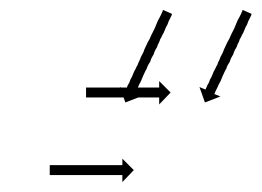

<svg xmlns="http://www.w3.org/2000/svg" viewBox="-20 -562 526 386"><path d="M81 -230Q83 -230 84 -230Q85 -230 86 -230Q88 -230 89.5 -230Q91 -230 93 -230Q96 -230 98 -230Q100 -230 103 -230Q105 -230 108 -230Q111 -230 114 -230Q117 -230 120 -230Q123 -230 126 -230Q129 -230 132.5 -230Q136 -230 139 -230Q143 -230 146.5 -230Q150 -230 153 -230Q156 -230 159.5 -230Q163 -230 167 -230Q170 -230 173.5 -230Q177 -230 180 -230Q183 -230 186 -230Q189 -230 192 -230Q195 -230 198 -230Q201 -230 203 -230Q206 -230 208 -230Q210 -230 213 -230Q214 -230 216 -230Q218 -230 220 -230Q221 -230 222 -230Q223 -230 225 -230Q225 -230 225.5 -230Q226 -230 226 -230V-243L249 -220L226 -196V-210Q226 -210 225.5 -210Q225 -210 225 -210Q223 -210 222 -210Q221 -210 220 -210Q218 -210 216 -210Q214 -210 213 -210Q210 -210 208 -210Q206 -210 203 -210Q201 -210 198 -210Q195 -210 192 -210Q189 -210 186 -210Q183 -210 180 -210Q177 -210 173.5 -210Q170 -210 167 -210Q163 -210 159.5 -210Q156 -210 153 -210Q150 -210 146.5 -210Q143 -210 139 -210Q136 -210 132.5 -210Q129 -210 126 -210Q123 -210 120 -210Q117 -210 114 -210Q111 -210 108 -210Q105 -210 103 -210Q100 -210 98 -210Q96 -210 93 -210Q91 -210 89.5 -210Q88 -210 86 -210Q85 -210 84 -210Q83 -210 81 -210Q81 -210 80.5 -210Q80 -210 80 -210V-230Q80 -230 80.5 -230Q81 -230 81 -230ZM155 -386Q156 -386 157 -386Q158 -386 159 -386Q161 -386 163 -386Q165 -386 167 -386Q169 -386 171.5 -386Q174 -386 176 -386Q179 -386 181.5 -386Q184 -386 187 -386Q190 -386 193 -386Q196 -386 199 -386Q203 -386 206 -386Q209 -386 213 -386Q216 -386 219.5 -386Q223 -386 226 -386Q230 -386 233 -386Q236 -386 240 -386Q243 -386 246.5 -386Q250 -386 253 -386Q256 -386 259 -386Q262 -386 266 -386Q268 -386 271 -386Q274 -386 277 -386Q279 -386 281.5 -386Q284 -386 286 -386Q288 -386 289.5 -386Q291 -386 293 -386Q294 -386 295.5 -386Q297 -386 298 -386Q298 -386 298.5 -386Q299 -386 300 -386V-399L323 -376L300 -352V-366Q299 -366 298.5 -366Q298 -366 298 -366Q297 -366 295.5 -366Q294 -366 293 -366Q291 -366 289.5 -366Q288 -366 286 -366Q284 -366 281.5 -366Q279 -366 277 -366Q274 -366 271 -366Q268 -366 266 -366Q262 -366 259 -366Q256 -366 253 -366Q250 -366 246.5 -366Q243 -366 240 -366Q236 -366 233 -366Q230 -366 226 -366Q223 -366 219.5 -366Q216 -366 213 -366Q209 -366 206 -366Q203 -366 199 -366Q196 -366 193 -366Q190 -366 187 -366Q184 -366 181.5 -366Q179 -366 176 -366Q174 -366 171.5 -366Q169 -366 167 -366Q165 -366 163 -366Q161 -366 159 -366Q158 -366 157 -366Q156 -366 155 -366Q154 -366 153.5 -366Q153 -366 153 -366V-386Q153 -386 153.5 -386Q154 -386 155 -386ZM485 -532Q485 -530 484 -529Q483 -528 483 -527Q482 -525 481 -523Q480 -521 479 -519Q478 -516 477 -513.5Q476 -511 474 -508Q473 -505 471.5 -502Q470 -499 469 -496Q467 -493 465.5 -489.5Q464 -486 462 -483Q461 -479 459 -475.5Q457 -472 456 -468Q454 -465 452 -461Q450 -457 449 -453Q447 -450 445 -446Q443 -442 442 -438Q440 -435 438 -431.5Q436 -428 435 -424Q433 -421 431.5 -417.5Q430 -414 428 -410Q427 -407 425.5 -404Q424 -401 423 -398Q422 -396 420.5 -393.5Q419 -391 418 -388Q417 -386 416 -384Q415 -382 414 -380Q412 -376 412 -375Q412 -375 411.5 -374.5Q411 -374 411 -373L423 -368L392 -356L381 -387L393 -382Q394 -383 394 -384Q394 -385 395 -386Q396 -387 396 -389Q397 -391 400 -396Q401 -399 402 -401.5Q403 -404 405 -407Q406 -410 407.5 -413Q409 -416 410 -419Q412 -422 413.5 -425.5Q415 -429 417 -432Q418 -436 420 -439.5Q422 -443 423 -447Q425 -451 427 -454.5Q429 -458 430 -462Q434 -470 437 -477Q439 -480 441 -484Q443 -488 444 -491Q446 -495 447.5 -498Q449 -501 451 -505Q453 -510 456 -517Q457 -520 458.5 -522.5Q460 -525 461 -527Q462 -529 463 -531Q464 -533 465 -535Q465 -536 466 -537.5Q467 -539 467 -540Q467 -541 468 -542L486 -534Q485 -532 485 -532ZM325 -532Q325 -530 324 -529Q323 -528 323 -527Q322 -525 321 -523Q320 -521 319 -519Q318 -516 317 -513.5Q316 -511 314 -508Q313 -505 311.5 -502Q310 -499 309 -496Q307 -493 305.5 -489.5Q304 -486 302 -483Q301 -479 299 -475.5Q297 -472 296 -468Q294 -465 292 -461Q290 -457 289 -453Q287 -450 285 -446Q283 -442 282 -438Q280 -435 278 -431.5Q276 -428 275 -424Q273 -421 271.5 -417.5Q270 -414 268 -410Q267 -407 265.5 -404Q264 -401 263 -398Q260 -393 258 -388Q257 -386 256 -384Q255 -382 254 -380Q252 -376 252 -375Q252 -375 251.5 -374.5Q251 -374 251 -373L263 -368L232 -356L221 -387L233 -382Q233 -382 234 -384Q234 -385 235 -386Q236 -387 236 -389Q239 -394 240 -396Q241 -399 242 -401.5Q243 -404 245 -407Q247 -412 250 -419Q252 -422 253.5 -425.5Q255 -429 257 -432Q258 -436 260 -439.5Q262 -443 263 -447Q265 -451 267 -454.5Q269 -458 270 -462Q274 -470 277 -477Q279 -480 281 -484Q283 -488 284 -491Q286 -495 287.5 -498Q289 -501 291 -505Q293 -510 296 -517Q297 -520 298.5 -522.5Q300 -525 301 -527Q302 -529 303 -531Q304 -533 305 -535Q305 -536 306 -537.5Q307 -539 307 -540Q307 -541 308 -542L326 -534Q325 -532 325 -532Z"/></svg>

Font: FRB American Cursive Just Arrows
Style: Italic
Weight: 400
Italic angle: -25°
Version: Version 2.0;Modular Font Editor K font №1